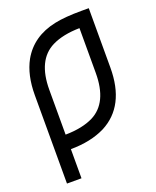

<svg xmlns="http://www.w3.org/2000/svg" viewBox="-136 -799 713 880"><g transform="rotate(-20 221.0 -359.5)"><path d="M107.4 1H36.6V-430.2Q36.6 -528.3 73.2 -594.7Q124.5 -685.5 238.3 -709.5Q289.1 -720.2 369.6 -720.2H405.3V-430.2Q405.3 -243.7 274.9 -176.3Q205.1 -141.6 107.4 -141.1ZM107.4 -211.9Q189 -212.9 242.7 -239.3Q334 -285.2 334 -430.2V-648.9Q252.4 -647.5 199.2 -621.1Q107.4 -575.2 107.4 -430.2Z"/></g></svg>

Font: Greenwashing Machine
Style: Regular
Weight: 400
Designer: Tup Wanders
Foundry: Free font, DO NOT SELL
Version: Version 1.00;August 10, 2023;FontCreator 11.5.0.2430 64-bit